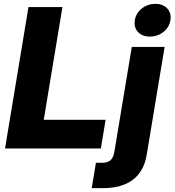

<svg xmlns="http://www.w3.org/2000/svg" viewBox="-20 -764 898 988"><path d="M5.9 0 126.5 -727.5H301.3L205.1 -147.5H523.4L499 0ZM658.2 -522.5H827.1L735.4 29.8Q726.1 88.4 697.3 127Q668.5 165.5 621.6 184.8Q574.7 204.1 511.2 204.1H452.1L473.6 73.7H504.9Q534.2 73.7 549.1 60.1Q564 46.4 568.8 15.6ZM751 -575.7Q711.4 -575.7 689.7 -599.6Q668 -623.5 673.8 -660.2Q679.7 -696.3 709.7 -720.2Q739.7 -744.1 779.3 -744.1Q818.8 -744.1 840.8 -720.2Q862.8 -696.3 856.9 -660.2Q851.1 -623.5 821 -599.6Q791 -575.7 751 -575.7Z"/></svg>

Font: Inter 28pt ExtraBold
Style: Italic
Weight: 800
Italic angle: -9.3988°
Designer: Rasmus Andersson
Foundry: rsms
Version: Version 4.001;git-66647c0bb